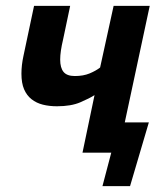

<svg xmlns="http://www.w3.org/2000/svg" viewBox="-20 -520 536 654"><path d="M219 -500 195 -386Q190 -365 187.5 -348Q185 -331 185 -317Q185 -289 196.5 -275Q208 -261 235 -261Q264 -261 285.5 -270Q307 -279 321 -290L367 -500H490L405 -103H487L423 114H329L359 0H261L302 -196Q285 -185 253.5 -171.5Q222 -158 174 -158Q148 -158 126 -163.5Q104 -169 87.5 -182Q71 -195 62 -216Q53 -237 53 -269Q53 -298 60 -330L96 -500Z"/></svg>

Font: PT Sans
Style: Bold Italic
Weight: 700
Italic angle: -12°
Designer: A.Korolkova, O.Umpeleva, V.Yefimov
Foundry: ParaType Ltd
Version: Version 2.003W OFL